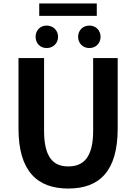

<svg xmlns="http://www.w3.org/2000/svg" viewBox="-20 -1077 788 1111"><path d="M375 14C556 14 661 -87 661 -333V-741H519V-320C519 -166 463 -114 375 -114C289 -114 235 -166 235 -320V-741H87V-333C87 -87 195 14 375 14ZM250 -799C288 -799 316 -827 316 -864C316 -901 288 -929 250 -929C212 -929 186 -901 186 -864C186 -827 212 -799 250 -799ZM207 -985H540V-1057H207ZM497 -799C535 -799 562 -827 562 -864C562 -901 535 -929 497 -929C459 -929 432 -901 432 -864C432 -827 459 -799 497 -799Z"/></svg>

Font: Source Han Sans CN
Style: Bold
Weight: 700
Designer: Ryoko NISHIZUKA 西塚涼子 (kana, bopomofo & ideographs); Paul D. Hunt (Latin, Greek & Cyrillic); Sandoll Communications 산돌커뮤니
Foundry: Adobe
Version: Version 2.001;hotconv 1.0.107;makeotfexe 2.5.65593